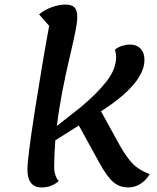

<svg xmlns="http://www.w3.org/2000/svg" viewBox="-20 -795 687 840"><path d="M635 -33Q618 -5 593.5 10Q569 25 542 25Q503 25 475.5 1.5Q448 -22 414 -84L325 -246L222 -181Q217 -116 217 -64Q217 -45 222.5 -28.5Q228 -12 237 -3Q206 25 162 25Q100 25 100 -54Q100 -103 132.5 -311Q165 -519 195 -682L151 -732Q174 -752 206.5 -763.5Q239 -775 266 -775Q294 -775 306 -762.5Q318 -750 318 -720Q318 -700 311.5 -665.5Q305 -631 290 -567Q244 -375 229 -244L333 -326Q405 -386 446.5 -439.5Q488 -493 488 -545Q488 -560 483 -578Q497 -589 514.5 -594.5Q532 -600 549 -600Q578 -600 595 -582Q612 -564 612 -533Q612 -430 422 -308L504 -159Q532 -109 559.5 -80Q587 -51 635 -33Z"/></svg>

Font: Lemonada
Style: Regular
Weight: 400
Designer: Mohamed Gaber (Arabic) Eduardo Tunni (Latin)
Foundry: Kief Type Foundry
Version: Version 3.006